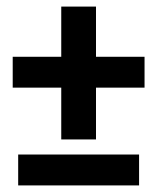

<svg xmlns="http://www.w3.org/2000/svg" viewBox="-20 -563 478 583"><path d="M35.2 0V-93.8H402.3V0ZM271.5 -296.9V-139.6H166V-296.9H18.6V-390.6H166V-543H271.5V-390.6H418.9V-296.9Z"/></svg>

Font: Sudo Var
Style: Regular
Weight: 400
Monospace: yes
Designer: Jens Kutilek
Foundry: Jens Kutilek
Version: Version 0.065;FEAKit 1.0